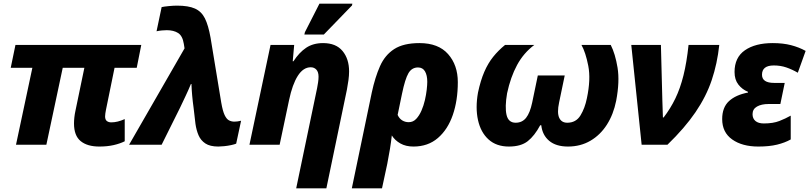

<svg xmlns="http://www.w3.org/2000/svg" viewBox="-20 -796 4451 1056"><path d="M526 10Q460 10 423.5 -20Q387 -50 387 -117Q387 -132 389 -150.5Q391 -169 395 -187L444 -423H325L235 0H68L158 -423H39L65 -549H757L732 -423H610L563 -193Q561 -183 559.5 -173Q558 -163 558 -156Q558 -138 567.5 -130.5Q577 -123 592 -123Q609 -123 627.5 -127.5Q646 -132 666 -141V-19Q640 -6 605 2Q570 10 526 10Z M1181 10Q1135 10 1109.5 -7Q1084 -24 1072 -52Q1060 -80 1055 -115L1045 -201Q1035 -273 1033 -334H1030Q1016 -300 1001 -268.5Q986 -237 970 -203L869 0H690L995 -530L991 -555Q984 -599 959.5 -614.5Q935 -630 897 -630Q885 -630 869.5 -628.5Q854 -627 841 -624L869 -757Q883 -760 908.5 -762.5Q934 -765 954 -765Q1016 -765 1052 -749Q1088 -733 1107 -695Q1126 -657 1138 -589L1197 -231Q1205 -185 1215.5 -163Q1226 -141 1239.5 -134Q1253 -127 1269 -127Q1286 -127 1306 -132L1279 -6Q1270 -2 1251.5 2Q1233 6 1213 8Q1193 10 1181 10Z M1724 -311Q1727 -326 1729.5 -343Q1732 -360 1732 -374Q1732 -400 1720 -413Q1708 -426 1689 -426Q1648 -426 1618 -379Q1588 -332 1570 -246L1518 0H1352L1468 -549H1598L1590 -459H1594Q1625 -507 1663.5 -533Q1702 -559 1757 -559Q1828 -559 1864 -515.5Q1900 -472 1900 -403Q1900 -381 1896.5 -355Q1893 -329 1888 -303L1775 240H1609ZM1654 -606 1657 -619 1737 -776H1918L1916 -766L1761 -606Z M2025 -288Q2043 -371 2070 -432Q2097 -493 2148 -526Q2199 -559 2287 -559Q2391 -559 2444.5 -498.5Q2498 -438 2498 -344Q2498 -244 2470.5 -164Q2443 -84 2388.5 -37Q2334 10 2254 10Q2212 10 2182 -7Q2152 -24 2135 -51Q2127 20 2110 105L2081 240H1915ZM2228 -124Q2252 -124 2269 -142Q2286 -160 2298 -187.5Q2310 -215 2317 -245.5Q2324 -276 2327 -303Q2330 -330 2330 -346Q2330 -382 2317.5 -403.5Q2305 -425 2279 -425Q2245 -425 2226.5 -393.5Q2208 -362 2191 -280L2167 -164Q2176 -144 2192 -134Q2208 -124 2228 -124Z M2779 10Q2710 10 2667 -29Q2624 -68 2609 -135.5Q2594 -203 2609 -287Q2623 -353 2643.5 -400.5Q2664 -448 2692.5 -483.5Q2721 -519 2758 -549H2919Q2860 -505 2824 -438.5Q2788 -372 2769 -283Q2756 -207 2766 -164Q2776 -121 2816 -121Q2852 -121 2873.5 -148Q2895 -175 2907 -232L2938 -381H3086L3055 -232Q3043 -176 3055.5 -148.5Q3068 -121 3100 -121Q3148 -121 3172.5 -161Q3197 -201 3208 -256Q3230 -360 3215.5 -434Q3201 -508 3178 -549H3339Q3364 -500 3376.5 -424Q3389 -348 3369 -242Q3354 -167 3318 -110.5Q3282 -54 3227.5 -22Q3173 10 3104 10Q3038 10 3000.5 -21.5Q2963 -53 2957 -107H2951Q2920 -49 2882.5 -19.5Q2845 10 2779 10Z M3509 0 3452 -549H3615L3623 -242Q3624 -224 3624.5 -196.5Q3625 -169 3626 -150H3630Q3667 -198 3694 -253.5Q3721 -309 3739 -381Q3757 -453 3767 -549H3936Q3925 -446 3894.5 -355.5Q3864 -265 3805 -178.5Q3746 -92 3651 0Z M4151 10Q4062 10 4007 -29Q3952 -68 3952 -141Q3952 -205 3989 -239.5Q4026 -274 4094 -287V-291Q4062 -304 4041 -331Q4020 -358 4020 -400Q4020 -480 4077 -519.5Q4134 -559 4230 -559Q4287 -559 4331 -547.5Q4375 -536 4411 -516L4368 -396Q4337 -414 4305 -425Q4273 -436 4236 -436Q4171 -436 4171 -385Q4171 -340 4238 -340H4296L4272 -224H4208Q4168 -224 4143.5 -210Q4119 -196 4119 -168Q4119 -144 4135 -130.5Q4151 -117 4181 -117Q4232 -117 4266.5 -130.5Q4301 -144 4329 -160V-29Q4297 -11 4254 -0.5Q4211 10 4151 10Z"/></svg>

Font: Noto Sans ExtraBold
Style: Italic
Weight: 800
Italic angle: -12°
Designer: Monotype Design Team
Foundry: Monotype Imaging Inc.
Version: Version 2.013; ttfautohint (v1.8.4.7-5d5b)